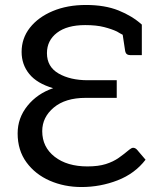

<svg xmlns="http://www.w3.org/2000/svg" viewBox="-20 -745 633 773"><path d="M308 8Q239 8 180.5 -17.5Q122 -43 86.5 -91.5Q51 -140 51 -208Q51 -270 90.5 -319Q130 -368 194 -390Q129 -409 98 -447Q67 -485 67 -536Q67 -591 100.5 -633.5Q134 -676 192.5 -700.5Q251 -725 326 -725Q402 -725 457 -703Q512 -681 551 -646V-523H505Q487 -523 484 -539L474 -605Q468 -608 462 -611.5Q456 -615 451 -618Q430 -628 399 -636Q368 -644 323 -644Q250 -644 209.5 -613Q169 -582 169 -531Q169 -476 216 -449Q263 -422 333 -422H450V-351H325Q243 -351 196.5 -312Q150 -273 150 -217Q150 -153 200 -114Q250 -75 332 -75Q376 -75 406 -84.5Q436 -94 458 -109.5Q480 -125 500 -142Q504 -145 508 -147.5Q512 -150 516 -150Q524 -150 531 -143L566 -102Q523 -46 453.5 -19Q384 8 308 8Z"/></svg>

Font: Aleo
Style: Regular
Weight: 400
Designer: Alessio Laiso
Foundry: Alessio Laiso
Version: Version 2.001; ttfautohint (v1.8.4.7-5d5b);gftools[0.9.29]